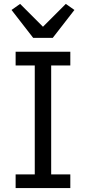

<svg xmlns="http://www.w3.org/2000/svg" viewBox="-20 -963 440 983"><path d="M340 0H60V-70H158V-628H60V-698H340V-628H242V-70H340ZM250 -769H150L39 -912L83 -943L200 -826L317 -943L361 -912Z"/></svg>

Font: IBM Plex Sans Var
Style: Regular
Weight: 400
Designer: Mike Abbink, Paul van der Laan, Pieter van Rosmalen
Foundry: Bold Monday
Version: Version 3.000